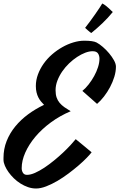

<svg xmlns="http://www.w3.org/2000/svg" viewBox="-60 -995 683 1098"><path d="M411.1 -475.1Q429.7 -490.2 447.3 -512.7Q464.8 -535.2 478.5 -560.1Q492.2 -585 500.5 -610.8Q508.8 -636.7 508.8 -659.2Q508.8 -677.2 500.2 -689.7Q491.7 -702.1 469.2 -702.1Q450.2 -702.1 427.2 -693.4Q404.3 -684.6 380.9 -669.2Q357.4 -653.8 335.2 -632.6Q313 -611.3 295.9 -586.4Q278.8 -561.5 268.3 -534.2Q257.8 -506.8 257.8 -479Q257.8 -455.1 263.7 -437.7Q269.5 -420.4 280.8 -407Q292 -393.6 307.9 -382.3Q323.7 -371.1 344.2 -358.9Q282.7 -333 231.2 -295.2Q179.7 -257.3 142.6 -213.4Q105.5 -169.4 84.7 -122.8Q64 -76.2 64 -33.2Q64 -18.1 71.3 -6.6Q78.6 4.9 94.2 4.9Q114.7 4.9 140.1 -6.3Q165.5 -17.6 192.9 -35.6Q220.2 -53.7 247.8 -76.2Q275.4 -98.6 299.6 -121.3Q323.7 -144 342.8 -164.6Q361.8 -185.1 373 -199.2Q402.3 -175.8 423.8 -157.5Q445.3 -139.2 463.9 -124Q455.6 -112.8 436.3 -92.8Q417 -72.8 390.4 -49.8Q363.8 -26.9 332.3 -3.2Q300.8 20.5 268.3 39.6Q235.8 58.6 204.1 70.8Q172.4 83 146 83Q123 83 100.3 75.2Q77.6 67.4 57.1 54.4Q36.6 41.5 19.3 24.7Q2 7.8 -11 -10.3Q-23.9 -28.3 -31.7 -46.4Q-39.6 -64.5 -40 -80.1V-91.8Q-40 -143.1 -22 -188.5Q-3.9 -233.9 27.6 -272.2Q59.1 -310.5 101.3 -341.6Q143.6 -372.6 191.9 -395.5Q183.1 -404.3 174.6 -414.6Q166 -424.8 159.4 -437.7Q152.8 -450.7 148.9 -466.8Q145 -482.9 145 -502.9Q145 -537.1 157.2 -569.8Q169.4 -602.5 189.9 -631.3Q210.4 -660.2 238 -684.1Q265.6 -708 296.4 -725.3Q327.1 -742.7 359.4 -752.4Q391.6 -762.2 421.9 -762.2Q472.2 -762.2 492.2 -752Q508.8 -743.2 528.1 -726.6Q547.4 -710 564 -690.2Q580.6 -670.4 591.8 -650.1Q603 -629.9 603 -613.8Q603 -585.9 593.8 -555.7Q584.5 -525.4 569.3 -496.8Q554.2 -468.3 534.7 -443.1Q515.1 -418 495.1 -400.9ZM585 -926.3Q557.6 -892.6 525.9 -862.3Q494.1 -832 461.9 -806.2Q459.5 -807.6 454.3 -811.5Q449.2 -815.4 443.8 -820.3Q438.5 -825.2 433.6 -829.3Q428.7 -833.5 426.8 -835.9Q439 -851.1 454.1 -871.6Q469.2 -892.1 483.4 -912.4Q497.6 -932.6 508.8 -949.5Q520 -966.3 524.9 -975.1Q535.2 -970.2 544.7 -962.6Q554.2 -955.1 562.3 -947.8Q570.3 -940.4 576.2 -934.3Q582 -928.2 585 -926.3Z"/></svg>

Font: Yesteryear
Style: Regular
Weight: 400
Designer: Astigmatic (AOETI)
Foundry: Astigmatic (AOETI)
Version: Version 1.000